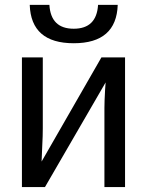

<svg xmlns="http://www.w3.org/2000/svg" viewBox="-20 -762 599 782"><path d="M410.2 -426.3 163.1 0H69.3V-528.3H154.3V-239.3Q154.3 -208 152.3 -172.9Q150.4 -137.7 149.4 -104L393.1 -528.3H489.3V0H405.3V-322.3Q405.3 -334 406 -354.7Q406.7 -375.5 408 -396Q409.2 -416.5 410.2 -426.3ZM280.3 -585.9Q106.4 -585.9 101.1 -742.2H181.2Q187 -645 280.3 -645Q373.5 -645 379.4 -742.2H459.5Q454.1 -585.9 280.3 -585.9Z"/></svg>

Font: Arimo Nerd Font
Style: Regular
Weight: 400
Designer: Steve Matteson
Foundry: Monotype Imaging Inc.
Version: Version 1.33;Nerd Fonts 3.2.1